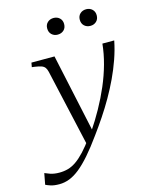

<svg xmlns="http://www.w3.org/2000/svg" viewBox="-226 -829 909 1150"><g transform="rotate(-15 228.0 -254.5)"><path d="M218 47 248 14 273 -19 166 -516H23L18 -489L34 -487Q61 -483 75.5 -478Q90 -473 97.5 -463Q105 -453 109 -436ZM262 -24 237 6Q203 53 174.5 83.5Q146 114 120 132Q94 150 68.5 157Q43 164 15 164Q-18 164 -42 155.5Q-66 147 -74 143L-87 212Q-78 217 -57 224Q-36 231 -3 231Q29 231 60 219Q91 207 124 180.5Q157 154 195 110.5Q233 67 279 3Q312 -42 344.5 -90.5Q377 -139 406.5 -190.5Q436 -242 461 -295Q486 -348 505.5 -403.5Q525 -459 536 -514V-516H463Q457 -455 439.5 -391.5Q422 -328 395 -265Q368 -202 334 -141Q300 -80 262 -24ZM219 -637Q242 -637 257 -651Q272 -665 272 -689Q272 -712 257 -726Q242 -740 220 -740Q197 -740 182 -726Q167 -712 167 -689Q167 -665 182 -651Q197 -637 219 -637ZM422 -637Q444 -637 459 -651Q474 -665 474 -689Q474 -712 459 -726Q444 -740 422 -740Q399 -740 384 -726Q369 -712 369 -689Q369 -665 384 -651Q399 -637 422 -637Z"/></g></svg>

Font: Roboto Serif 120pt Expanded Light
Style: Italic
Weight: 300
Width: 7
Italic angle: -10°
Designer: Greg Gazdowicz
Foundry: Commercial Type
Version: Version 1.008